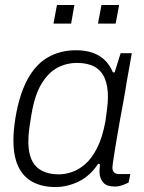

<svg xmlns="http://www.w3.org/2000/svg" viewBox="-20 -740 579 772"><path d="M203 12Q150 12 112 -8Q74 -28 54 -69.5Q34 -111 34 -176Q34 -196 36 -218.5Q38 -241 42 -266Q58 -361 91 -421.5Q124 -482 173.5 -510Q223 -538 285 -538Q322 -538 350.5 -528.5Q379 -519 400 -499.5Q421 -480 434 -449H441L465 -526H510L489 -408Q485 -380 477.5 -339.5Q470 -299 462 -255Q454 -211 447.5 -171Q441 -131 436.5 -102.5Q432 -74 432 -66Q432 -53 439 -46.5Q446 -40 459 -40H504L497 -6Q487 -1 472.5 4.5Q458 10 441 10Q411 10 396.5 -4.5Q382 -19 380 -46Q380 -53 380.5 -61.5Q381 -70 382 -79L375 -82Q343 -33 297 -10.5Q251 12 203 12ZM217 -39Q241 -39 268.5 -48Q296 -57 322.5 -80Q349 -103 370.5 -145Q392 -187 404 -253Q407 -277 409.5 -294.5Q412 -312 413 -325.5Q414 -339 414 -350Q414 -395 401 -425.5Q388 -456 360.5 -471.5Q333 -487 290 -487Q247 -487 210.5 -467.5Q174 -448 146.5 -402.5Q119 -357 106 -277Q101 -248 98.5 -229.5Q96 -211 95 -197.5Q94 -184 94 -172Q94 -102 125.5 -70.5Q157 -39 217 -39ZM195 -645 209 -720H279L266 -645ZM374 -645 388 -720H459L445 -645Z"/></svg>

Font: Archivo SemiBold ExtraLight
Style: Italic
Weight: 250
Italic angle: -10°
Version: Version 2.001